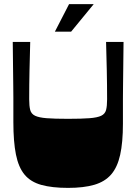

<svg xmlns="http://www.w3.org/2000/svg" viewBox="-20 -904 661 934"><path d="M311 10Q233 10 181 -4.5Q129 -19 99.5 -54.5Q70 -90 57.5 -152.5Q45 -215 45 -310Q45 -349 45 -376Q45 -403 45 -428.5Q45 -454 44.5 -487.5Q44 -521 43.5 -571.5Q43 -622 42 -700H127Q125 -630 123.5 -560.5Q122 -491 122 -421Q122 -388 127 -369Q132 -350 150.5 -341Q169 -332 207 -329Q245 -326 311 -326Q377 -326 415.5 -329Q454 -332 472.5 -341Q491 -350 496 -369Q501 -388 501 -421Q501 -491 499.5 -560.5Q498 -630 496 -700H581Q580 -621 579.5 -569.5Q579 -518 578.5 -484Q578 -450 578 -423.5Q578 -397 578 -369.5Q578 -342 578 -302Q578 -211 564.5 -150.5Q551 -90 520.5 -55Q490 -20 438.5 -5Q387 10 311 10ZM247 -750 316 -884H436L326 -750Z"/></svg>

Font: Ojuju ExtraBold
Style: Regular
Weight: 800
Designer: Chisaokwu Joboson, Mirko Velimirovic
Foundry: Udi Foundry
Version: Version 1.000